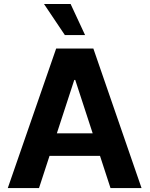

<svg xmlns="http://www.w3.org/2000/svg" viewBox="-20 -953 758 973"><path d="M19.5 0 264.6 -707H453.1L697.3 0H540L486.8 -163.1H231L177.7 0ZM449.7 -277.3 361.3 -547.9H356.4L268.1 -277.3ZM203.1 -932.6H337.9L411.1 -775.4H308.6Z"/></svg>

Font: Pretendard GOV
Style: Bold
Weight: 700
Designer: Base glyphs from Inter by Rasmus Andersson; Hangeul glyphs from Noto Sans CJK(Source Han Sans) by Jang Soo-young and Kan
Foundry: Kil Hyung-jin
Version: Version 1.309